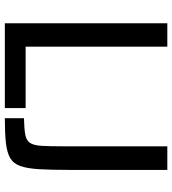

<svg xmlns="http://www.w3.org/2000/svg" viewBox="22 -750 728 813"><g transform="rotate(90 386.5 -344.0)"><path d="M79 0V-688H178V-88H438V0ZM481 0V-81Q526 -82 550.5 -86.5Q575 -91 585.5 -106.5Q596 -122 598 -155.5Q600 -189 600 -246V-688H700V-275Q700 -197 697 -146Q694 -95 683.5 -65.5Q673 -36 649.5 -22.5Q626 -9 585.5 -4.5Q545 0 481 0Z"/></g></svg>

Font: Saira SemiCondensed Medium
Style: Regular
Weight: 500
Width: 4
Designer: Hector Gatti with collaboration of the Omnibus-Type team
Foundry: Omnibus-Type
Version: Version 1.101